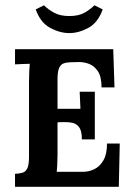

<svg xmlns="http://www.w3.org/2000/svg" viewBox="-20 -714 509 734"><path d="M293 -181.2Q293 -212.7 283.1 -226.8Q273.2 -240.9 256.5 -244.4Q239.8 -247.9 219.3 -247.2L199.9 -246.4V-123.2Q199.9 -103 198.9 -84.9Q198 -66.7 196.9 -57.2H297.4Q319.8 -57.2 340.7 -67.3Q361.6 -77.4 375.3 -101Q389.1 -124.7 389.1 -165.4H437.8L434.2 0H37.4V-49.5Q54.6 -50.2 66.6 -53.9Q78.5 -57.6 84.7 -71Q90.9 -84.3 90.9 -114.8V-402.6Q90.9 -422.8 91.9 -441.7Q92.8 -460.6 93.9 -470.1Q82.1 -469.7 63.8 -469.2Q45.5 -468.6 37.4 -467.9V-525.9H412.9L417.7 -379.9H368.2Q368.2 -421 353.9 -442.1Q339.6 -463.1 318.5 -470.5Q297.4 -477.8 277.2 -476.7L250.1 -476Q234.3 -475.6 223.1 -471.6Q212 -467.5 205.9 -453.8Q199.9 -440 199.9 -410.7V-298.1H287.5L284.6 -363.4H342.5V-181.2ZM245 -587.5Q209 -587.5 171.8 -607.4Q134.6 -627.4 116.6 -678L148.1 -693.8Q163.9 -678 186.7 -665.4Q209.4 -652.7 245 -652.7Q280.5 -652.7 302.9 -665.4Q325.3 -678 341 -693.8L372.6 -678Q354.6 -627.4 317.7 -607.4Q280.9 -587.5 245 -587.5Z"/></svg>

Font: Parastoo
Style: Regular
Weight: 400
Foundry: Saber Rastikerdar (saber.rastikerdar@gmail.com)
Version: Version 3.000